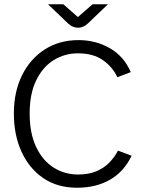

<svg xmlns="http://www.w3.org/2000/svg" viewBox="-20 -868 678 900"><path d="M341 12Q249 12 183 -33Q117 -78 81 -156.5Q45 -235 45 -336Q45 -437 83 -514.5Q121 -592 189.5 -636Q258 -680 348 -680Q429 -680 495 -642Q561 -604 593 -530L530 -506Q508 -554 462.5 -586Q417 -618 345 -618Q283 -618 231.5 -586Q180 -554 149.5 -491Q119 -428 119 -336Q119 -244 149 -180Q179 -116 230.5 -83Q282 -50 346 -50Q395 -50 431 -65Q467 -80 492 -105.5Q517 -131 533 -162L597 -138Q561 -63 495.5 -25.5Q430 12 341 12ZM346 -738Q320 -738 299 -758L205 -848H277L345 -788L414 -848H486L392 -758Q371 -738 346 -738Z"/></svg>

Font: Atkinson Hyperlegible Next Light
Style: Regular
Weight: 300
Designer: Elliott Scott, Megan Eiswerth, Linus Boman, Theodore Petrosky, Letters from Sweden
Foundry: Applied Design Works, Letters from Sweden
Version: Version 2.001